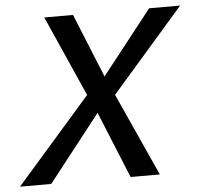

<svg xmlns="http://www.w3.org/2000/svg" viewBox="-65 -709 791 759"><g transform="rotate(-5 330.5 -329.0)"><path d="M-16 0 280 -338 138 -658H252L355 -405L554 -658H677L390 -329L539 0H423L315 -264L108 0Z"/></g></svg>

Font: Ysabeau Infant SemiBold
Style: Italic
Weight: 600
Italic angle: -12°
Designer: Christian Thalmann (Catharsis Fonts)
Version: Version 2.002; featfreeze: ss01,ss02,lnum